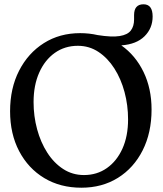

<svg xmlns="http://www.w3.org/2000/svg" viewBox="-20 -864 758 895"><path d="M353.5 -709.5Q396 -709.5 435 -700.5Q501 -690 538 -696Q575 -702 590 -722Q605 -742 605 -773V-793.5Q605 -844 649 -844Q691.5 -844 691.5 -787Q691.5 -732.5 653.8 -695Q616 -657.5 545.5 -652.5Q611.5 -606 649 -528.8Q686.5 -451.5 686.5 -353.5Q686.5 -245.5 645 -163.2Q603.5 -81 529.8 -35Q456 11 359.5 11Q261 11 186.2 -34Q111.5 -79 69.2 -159.5Q27 -240 27 -345.5Q27 -452.5 69 -534.5Q111 -616.5 184.5 -663Q258 -709.5 353.5 -709.5ZM577 -307.5Q577 -373.5 560.5 -435Q544 -496.5 513 -545Q482 -593.5 439 -622Q396 -650.5 343 -650.5Q282 -650.5 235.5 -617.5Q189 -584.5 162.8 -525.5Q136.5 -466.5 136.5 -388Q136.5 -322.5 153 -261.5Q169.5 -200.5 200.5 -152.2Q231.5 -104 274.8 -76Q318 -48 371.5 -48Q432 -48 478.2 -80.5Q524.5 -113 550.8 -171.2Q577 -229.5 577 -307.5Z"/></svg>

Font: Fraunces 144pt S100
Style: Regular
Weight: 400
Version: Version 1.000; ttfautohint (v1.8.3)